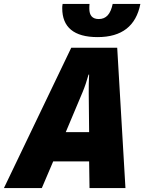

<svg xmlns="http://www.w3.org/2000/svg" viewBox="-79 -958 735 978"><path d="M418 -769C542 -769 614 -826 636 -938H495C484 -886 462 -861 424 -861C391 -861 376 -880 376 -914C376 -921 376 -927 377 -938H240C238 -930 238 -921 238 -916C238 -820 297 -769 418 -769ZM-59 0H134L192 -136H375L377 0H560L518 -715H284ZM256 -285 341 -487C354 -518 363 -546 372 -578H375C373 -546 373 -515 373 -483L375 -285Z"/></svg>

Font: Noto Sans SemiCondensed Black
Style: Italic
Weight: 900
Width: 4
Italic angle: -12°
Designer: Monotype Design Team
Foundry: Monotype Imaging Inc.
Version: Version 2.013